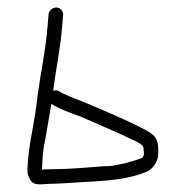

<svg xmlns="http://www.w3.org/2000/svg" viewBox="-20 -516 488 514"><path d="M117.5 -238C137.7 -224.9 169.3 -212.9 195.7 -204C232.9 -187.7 305 -156.7 343.2 -138C353.6 -132.7 360.1 -128.3 362.6 -125C364.9 -119.6 364.9 -108.8 365.3 -102C365.3 -101.7 361.5 -93 359.9 -93C351.7 -89.6 324.5 -81.3 315.1 -79C305 -77 305 -77 294.9 -75C282.4 -71.9 274.1 -71 257.7 -71C214 -67.6 165.4 -63 119.3 -63C111.3 -63 102.3 -62.7 92.2 -62C92.4 -64 92.4 -64 92.5 -66C93.9 -94.4 94.5 -103.4 97.6 -125C103.4 -151.7 109.2 -191.4 117.5 -238ZM131 -496C120.4 -496 110.6 -487.6 110 -477L107.4 -446C101.4 -375.5 90.4 -330.2 80.6 -260C72.3 -178.9 57.3 -140.2 53.4 -65C52.8 -53.7 55.4 -43.3 61.3 -34C72.2 -16.5 93.8 -24 117.3 -24C138.1 -24 172.3 -26.9 192.5 -28C210.5 -29 210.5 -29 228.6 -30C282.4 -33.2 330.3 -38.6 371.9 -56C387.2 -61.8 403.9 -82.8 403.5 -104C405.7 -146.2 394 -156.2 362 -172C323.3 -192.8 251 -223.1 211.1 -240C191.8 -248.2 162.4 -258.6 146 -267C139.7 -271 133.3 -276.6 122.3 -273C130.7 -337.5 140.9 -379.6 146.3 -445L148.9 -476C149.5 -486.6 141.6 -496 131 -496Z"/></svg>

Font: Just Breathe
Style: Obl1
Weight: 400
Foundry: Cannot Into Space Fonts
Version: Version 0.72